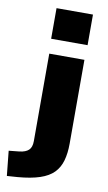

<svg xmlns="http://www.w3.org/2000/svg" viewBox="-160 -796 585 1038"><g transform="rotate(10 132.5 -277.0)"><path d="M63 -579V-747H263V-579ZM-44 193 -58 57 0 51Q34 47 50.5 31.5Q67 16 67 -18V-498H260V-38Q260 15 248.5 55.5Q237 96 210 123.5Q183 151 135 167Q87 183 14 189Z"/></g></svg>

Font: Nunito Sans 10pt SemiExpanded Black
Style: Regular
Weight: 900
Width: 6
Designer: Vernon Adams
Foundry: Vernon Adams
Version: Version 3.101;gftools[0.9.27]